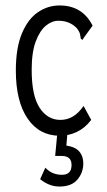

<svg xmlns="http://www.w3.org/2000/svg" viewBox="-20 -486 390 703"><path d="M199 11Q124 11 81 -52Q38 -115 38 -228Q38 -310 60 -363Q82 -416 118.5 -441Q155 -466 198 -466Q282 -466 319 -392L287 -348L282 -340L276 -344Q275 -352 273 -361Q271 -370 261 -383Q235 -410 194 -410Q170 -410 148 -392Q126 -374 111 -334.5Q96 -295 96 -230Q96 -136 125 -91.5Q154 -47 201 -47Q226 -47 247 -59.5Q268 -72 286 -98L314 -47Q291 -17 261.5 -3Q232 11 199 11ZM198 197Q160 197 127 170L146 128Q170 154 207 154Q242 154 242 118Q242 85 206 85H182L190 0H227L223 47Q256 52 270.5 69Q285 86 285 112Q285 146 263.5 171.5Q242 197 198 197Z"/></svg>

Font: Inconsolata ExtraCondensed
Style: Regular
Weight: 400
Width: 2
Monospace: yes
Designer: Raph Levien, Cyreal, Brenton Simpson
Foundry: Raph Levien, Cyreal, Google
Version: Version 3.000; ttfautohint (v1.8.2.53-6de2)